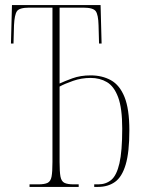

<svg xmlns="http://www.w3.org/2000/svg" viewBox="-20 -734 574 754"><path d="M96 0V-10H130Q155 -10 167 -16Q179 -22 182.5 -40.5Q186 -59 186 -98V-704H95Q56 -704 46.5 -690Q37 -676 35 -635L33 -563H23L27 -714H375L379 -563H369L367 -635Q366 -676 356 -690Q346 -704 307 -704H214V-406Q233 -415 264.5 -426.5Q296 -438 336 -438Q381 -438 415.5 -419Q450 -400 469 -353Q488 -306 488 -222Q488 -136 473.5 -87.5Q459 -39 431.5 -19.5Q404 0 365 0H350V-10H366Q396 -10 417 -27.5Q438 -45 449 -92.5Q460 -140 460 -229Q460 -309 444 -352Q428 -395 400 -411.5Q372 -428 336 -428Q300 -428 267 -416.5Q234 -405 214 -394V-98Q214 -59 217.5 -40.5Q221 -22 233 -16Q245 -10 270 -10H289V0Z"/></svg>

Font: Noto Serif Display ExtraCondensed Thin
Style: Regular
Weight: 100
Width: 2
Designer: Monotype Design Team
Foundry: Monotype Imaging Inc.
Version: Version 2.009